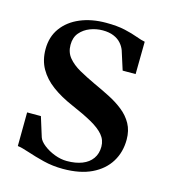

<svg xmlns="http://www.w3.org/2000/svg" viewBox="-87 -598 597 680"><g transform="rotate(15 211.5 -258.0)"><path d="M205 11Q167 11 133 2.5Q99 -6 72.5 -15Q46 -24 30 -26L31 -149.5H81.5L104 -77.5Q108.5 -64 125.8 -50.5Q143 -37 166 -28.2Q189 -19.5 211 -19.5Q243.5 -19.5 267 -28.8Q290.5 -38 303.5 -56.2Q316.5 -74.5 316.5 -100Q316.5 -124.5 300.8 -143Q285 -161.5 254.5 -178.5Q224 -195.5 178.5 -215Q134.5 -234 102.8 -257.5Q71 -281 53.5 -311.8Q36 -342.5 36 -383Q36 -428.5 59.8 -461Q83.5 -493.5 125 -511Q166.5 -528.5 219.5 -528.5Q261 -528.5 289.2 -522Q317.5 -515.5 336.2 -508.5Q355 -501.5 368.5 -499L367 -380H319.5L297.5 -449Q292.5 -462.5 282.2 -474Q272 -485.5 255.2 -492.5Q238.5 -499.5 215 -499.5Q191.5 -499.5 169.2 -491Q147 -482.5 132.2 -465.2Q117.5 -448 117.5 -420.5Q117.5 -393 133.5 -373.8Q149.5 -354.5 176.2 -339.5Q203 -324.5 234 -310Q265 -296 294 -281.2Q323 -266.5 346.2 -248Q369.5 -229.5 383 -205Q396.5 -180.5 396.5 -147.5Q396.5 -101.5 374.5 -65.8Q352.5 -30 310 -9.5Q267.5 11 205 11Z"/></g></svg>

Font: Merriweather 120pt Medium
Style: Regular
Weight: 500
Version: Version 2.100